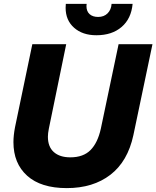

<svg xmlns="http://www.w3.org/2000/svg" viewBox="-20 -956 803 986"><path d="M49 -226Q49 -260 57 -302L146 -729H320L231 -296Q226 -271 226 -254Q226 -202 256.5 -175Q287 -148 341 -148Q408 -148 445 -185.5Q482 -223 498 -296L589 -729H763L665 -262Q636 -127 547 -58.5Q458 10 323 10Q190 10 119.5 -53.5Q49 -117 49 -226ZM317 -916Q317 -929 318 -936H425L424 -925Q424 -898 440 -883.5Q456 -869 484 -869Q514 -869 532.5 -887.5Q551 -906 553 -936H661Q654 -860 604.5 -817.5Q555 -775 475 -775Q404 -775 360.5 -813.5Q317 -852 317 -916Z"/></svg>

Font: Mona Sans ExtraBold
Style: Italic
Weight: 800
Italic angle: -11.7°
Designer: Deni Anggara
Foundry: GitHub
Version: Version 2.000